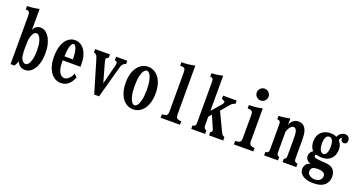

<svg xmlns="http://www.w3.org/2000/svg" viewBox="-48 -1574 4597 2461"><g transform="rotate(20 2250.0 -343.5)"><path d="M186 -485.8Q191.9 -519 218.8 -539.6Q245.6 -560.1 284.2 -560.1Q315.9 -560.1 345.7 -541Q375.5 -522 399.2 -484.9Q422.9 -447.8 437 -394Q451.2 -340.3 451.2 -271Q451.2 -201.7 437 -147.5Q422.9 -93.3 398.4 -55.9Q374 -18.6 342.8 0.7Q311.5 20 277.8 20Q246.1 20 224.1 10Q202.1 0 188.5 -17.3Q174.8 -34.7 167 -56.2L132.8 12.2H78.1V-648.9Q78.1 -666 75.2 -679.7Q72.3 -693.4 66.9 -700.2Q62 -707 51.8 -710Q41.5 -712.9 22 -712.9V-759.8Q62 -759.8 103.3 -765.1Q144.5 -770.5 186 -779.8ZM255.9 -474.1Q237.8 -474.1 221.2 -455.3Q204.6 -436.5 191.9 -395Q186 -375.5 183.1 -341.6Q180.2 -307.6 180.2 -251Q180.2 -221.2 181.6 -191.4Q183.1 -161.6 186 -143.1Q192.9 -99.6 213.1 -76.9Q233.4 -54.2 257.8 -54.2Q276.9 -54.2 295.2 -77.4Q313.5 -100.6 325.2 -147.7Q336.9 -194.8 336.9 -266.1Q336.9 -339.4 325 -385.3Q313 -431.2 294.4 -452.6Q275.9 -474.1 255.9 -474.1Z M752.9 -560.1Q772 -560.1 795.7 -553.5Q819.3 -546.9 843.3 -529.8Q867.2 -512.7 887.2 -482.2Q907.2 -451.7 919.7 -404.3Q932.1 -356.9 932.1 -289.1V-262.2H689V-246.1Q689 -180.7 701.7 -138.2Q714.4 -95.7 736.6 -75Q758.8 -54.2 786.1 -54.2Q807.6 -54.2 827.9 -67.6Q848.1 -81.1 865.2 -103.8Q882.3 -126.5 893.1 -154.8L931.2 -116.2Q922.4 -93.3 908.7 -69.3Q895 -45.4 875 -25.1Q855 -4.9 827.6 7.6Q800.3 20 764.2 20Q722.2 20 686.3 0.5Q650.4 -19 623.8 -56.6Q597.2 -94.2 582.5 -147.9Q567.9 -201.7 567.9 -270Q567.9 -360.8 591.6 -425.8Q615.2 -490.7 657.2 -525.4Q699.2 -560.1 752.9 -560.1ZM752 -506.8Q738.8 -506.8 725.8 -488.8Q712.9 -470.7 703.9 -429.4Q694.8 -388.2 692.9 -317.9H808.1Q808.1 -337.9 806.6 -361.8Q805.2 -385.7 802 -409.4Q798.8 -433.1 793 -452.1Q787.1 -473.6 776.4 -490.2Q765.6 -506.8 752 -506.8Z M1030.8 -540H1232.9V-493.2Q1226.6 -492.7 1220.9 -489.7Q1215.3 -486.8 1210 -482.9Q1205.6 -480 1202.4 -474.9Q1199.2 -469.7 1199.2 -462.9Q1199.2 -456.5 1201.2 -444.1Q1203.1 -431.6 1206.1 -420.9L1278.8 -164.1L1347.2 -432.1Q1349.6 -441.9 1350.3 -450Q1351.1 -458 1351.1 -462.9Q1351.1 -472.2 1347.4 -476.6Q1343.8 -481 1339.8 -482.9Q1327.1 -490.2 1316.9 -493.2V-540H1469.2V-493.2Q1455.6 -492.7 1445.1 -485.8Q1434.6 -479 1424.8 -467.8Q1416 -457.5 1411.4 -442.4Q1406.7 -427.2 1399.9 -403.8L1285.2 12.2H1219.2L1089.8 -421.9Q1085.4 -436 1080.1 -450.7Q1074.7 -465.3 1066.9 -475.1Q1061 -482.4 1052 -487.5Q1043 -492.7 1030.8 -493.2Z M1750 -560.1Q1792.5 -560.1 1829.6 -540.5Q1866.7 -521 1894.8 -483.9Q1922.9 -446.8 1938.5 -393.3Q1954.1 -339.8 1954.1 -272Q1954.1 -201.7 1938.5 -147.5Q1922.9 -93.3 1894.8 -55.9Q1866.7 -18.6 1829.6 0.7Q1792.5 20 1750 20Q1707.5 20 1670.4 0.7Q1633.3 -18.6 1605.2 -55.9Q1577.1 -93.3 1561.5 -147.5Q1545.9 -201.7 1545.9 -272Q1545.9 -339.8 1561.5 -393.3Q1577.1 -446.8 1605.2 -483.9Q1633.3 -521 1670.4 -540.5Q1707.5 -560.1 1750 -560.1ZM1750 -506.8Q1730 -506.8 1711.2 -482.2Q1692.4 -457.5 1680.2 -405.8Q1668 -354 1668 -272.9Q1668 -190.4 1680.2 -137.9Q1692.4 -85.4 1711.2 -60.3Q1730 -35.2 1750 -35.2Q1770 -35.2 1788.8 -60.3Q1807.6 -85.4 1819.8 -137.9Q1832 -190.4 1832 -272.9Q1832 -354 1819.8 -405.8Q1807.6 -457.5 1788.8 -482.2Q1770 -506.8 1750 -506.8Z M2310.1 -122.1Q2310.1 -97.2 2314.5 -83Q2318.8 -68.8 2327.1 -62Q2334 -56.2 2348.6 -52Q2363.3 -47.9 2384.8 -46.9V0H2120.1V-46.9Q2147 -47.9 2163.3 -52.7Q2179.7 -57.6 2184.1 -62Q2192.4 -70.3 2196.3 -83.5Q2200.2 -96.7 2200.2 -120.1V-649.9Q2200.2 -685.1 2188 -699.2Q2182.1 -706.1 2169.4 -709.2Q2156.7 -712.4 2127.9 -712.9V-759.8Q2178.7 -759.8 2223.6 -765.1Q2268.6 -770.5 2310.1 -779.8Z M2689.9 -779.8V-300.8L2806.2 -434.1Q2812 -440.9 2815.9 -450.4Q2819.8 -460 2819.8 -469.2Q2819.8 -473.6 2815.9 -477.5Q2812 -481.4 2809.1 -482.9Q2802.2 -486.8 2793.9 -489Q2785.6 -491.2 2775.9 -493.2V-540H2960.9V-494.1Q2947.3 -492.7 2937.7 -488Q2928.2 -483.4 2918.9 -476.1Q2908.2 -467.8 2895.3 -451.7Q2882.3 -435.5 2870.1 -421.9L2805.2 -345.2L2919.9 -104Q2926.3 -91.3 2932.6 -79.8Q2939 -68.4 2943.8 -63Q2951.7 -55.7 2959 -52Q2966.3 -48.3 2974.1 -45.9V0H2780.8V-46.9Q2787.1 -48.3 2790.5 -50Q2793.9 -51.8 2796.9 -54.2Q2799.8 -56.6 2802 -60.3Q2804.2 -64 2804.2 -68.8Q2804.2 -75.2 2802 -81.8Q2799.8 -88.4 2796.9 -95.2L2725.1 -262.2L2689.9 -222.2V-105Q2689.9 -73.2 2704.1 -60.1Q2708.5 -55.7 2713.6 -52.5Q2718.8 -49.3 2727.1 -46.9V0H2538.1V-46.9Q2548.3 -46.9 2555.7 -49.3Q2563 -51.8 2571.8 -60.1Q2578.1 -65.4 2580.1 -75.4Q2582 -85.4 2582 -99.1V-648.9Q2582 -669.9 2580.8 -681.2Q2579.6 -692.4 2571.8 -700.2Q2564.5 -707.5 2555.7 -710.2Q2546.9 -712.9 2538.1 -712.9V-759.8Q2568.4 -759.8 2608.4 -765.1Q2648.4 -770.5 2689.9 -779.8Z M3248 -807.1Q3270 -807.1 3288.6 -796.1Q3307.1 -785.2 3318.1 -766.6Q3329.1 -748 3329.1 -726.1Q3329.1 -704.1 3318.1 -685.8Q3307.1 -667.5 3288.6 -656.2Q3270 -645 3248 -645Q3226.1 -645 3207.8 -656.2Q3189.5 -667.5 3178.2 -685.8Q3167 -704.1 3167 -726.1Q3167 -748 3178.2 -766.6Q3189.5 -785.2 3207.8 -796.1Q3226.1 -807.1 3248 -807.1ZM3310.1 -117.2Q3310.1 -75.2 3327.1 -62Q3334 -56.2 3348.6 -52Q3363.3 -47.9 3384.8 -46.9V0H3120.1V-46.9Q3147 -47.9 3163.3 -52.7Q3179.7 -57.6 3184.1 -62Q3192.4 -70.3 3196.3 -83.3Q3200.2 -96.2 3200.2 -118.2V-434.1Q3200.2 -449.2 3197.5 -460.4Q3194.8 -471.7 3188 -479Q3182.1 -485.8 3169.4 -489.3Q3156.7 -492.7 3127.9 -493.2V-540Q3178.7 -540 3223.6 -545.2Q3268.6 -550.3 3310.1 -560.1Z M3686 -475.1Q3701.2 -514.6 3731.4 -537.4Q3761.7 -560.1 3801.8 -560.1Q3825.2 -560.1 3850.3 -549.1Q3875.5 -538.1 3894 -508.8Q3909.2 -485.8 3916.5 -450Q3923.8 -414.1 3923.8 -358.9V-105Q3923.8 -84 3926.5 -75.4Q3929.2 -66.9 3936 -60.1Q3941.9 -53.7 3951.2 -50.8Q3960.4 -47.9 3971.2 -46.9V0H3784.2V-46.9Q3790 -48.3 3794.7 -50.8Q3799.3 -53.2 3806.2 -60.1Q3812 -65.9 3814 -75.4Q3815.9 -85 3815.9 -106V-332Q3815.9 -378.4 3812.3 -406.7Q3808.6 -435.1 3798.8 -450.2Q3784.2 -472.2 3763.2 -472.2Q3749 -472.2 3733.6 -460Q3718.3 -447.8 3705.6 -426Q3692.9 -404.3 3686 -375V-106Q3686 -84.5 3689 -75.2Q3691.9 -65.9 3696.8 -60.1Q3700.7 -55.7 3707 -52Q3713.4 -48.3 3721.2 -46.9V0H3532.2V-46.9Q3543.5 -47.9 3552.5 -50.5Q3561.5 -53.2 3567.9 -60.1Q3573.2 -65.4 3575.7 -74.7Q3578.1 -84 3578.1 -106.9V-438Q3578.1 -457.5 3575 -467Q3571.8 -476.6 3567.9 -480Q3561.5 -486.8 3553.2 -490Q3544.9 -493.2 3532.2 -493.2V-540Q3564 -540 3604.2 -545.2Q3644.5 -550.3 3686 -560.1Z M4419.9 -610.8Q4439.9 -610.8 4453.9 -601.8Q4467.8 -592.8 4474.9 -578.4Q4481.9 -564 4481.9 -547.9Q4481.9 -523.9 4469.5 -510Q4457 -496.1 4437 -496.1Q4423.8 -496.1 4412.8 -504.4Q4401.9 -512.7 4396.7 -525.6Q4391.6 -538.6 4395 -553.2Q4385.3 -551.3 4376.7 -540.5Q4368.2 -529.8 4365.2 -509.8Q4377.9 -495.1 4387.2 -480Q4396.5 -464.8 4401.9 -445.6Q4407.2 -426.3 4407.2 -398.9Q4407.2 -348.6 4387.9 -309.6Q4368.7 -270.5 4330.8 -248.3Q4293 -226.1 4237.8 -226.1Q4226.1 -226.1 4210.9 -227.5Q4195.8 -229 4182.1 -231.7Q4168.5 -234.4 4160.2 -237.8Q4151.9 -237.3 4147.9 -231.7Q4144 -226.1 4144 -219.2Q4144 -201.7 4160.9 -194.8Q4177.7 -188 4214.8 -185.1L4304.2 -178.2Q4337.4 -175.8 4364.7 -167Q4392.1 -158.2 4410.2 -140.1Q4426.8 -123.5 4436.3 -97.7Q4445.8 -71.8 4445.8 -40Q4445.8 -9.3 4435.5 19.3Q4425.3 47.9 4401.9 70.8Q4378.4 93.8 4338.6 106.9Q4298.8 120.1 4240.2 120.1Q4183.6 120.1 4140.6 104.5Q4097.7 88.9 4073.7 60.3Q4049.8 31.7 4049.8 -5.9Q4049.8 -26.9 4058.3 -46.6Q4066.9 -66.4 4083.5 -81.3Q4100.1 -96.2 4124 -102.1V-106Q4104 -109.9 4089.1 -121.8Q4074.2 -133.8 4066.2 -149.9Q4058.1 -166 4058.1 -183.1Q4058.1 -203.1 4065.4 -220.5Q4072.8 -237.8 4084.2 -249.3Q4095.7 -260.7 4107.9 -263.2Q4097.7 -272 4087.2 -287.8Q4076.7 -303.7 4069.8 -328.6Q4063 -353.5 4063 -389.2Q4063 -438.5 4084.2 -476.8Q4105.5 -515.1 4145 -537.1Q4184.6 -559.1 4238.8 -559.1Q4256.3 -559.1 4273.2 -556.4Q4290 -553.7 4302.5 -548.8Q4314.9 -543.9 4318.8 -538.1Q4334 -574.2 4361.3 -592.5Q4388.7 -610.8 4419.9 -610.8ZM4237.8 -511.2Q4206.5 -511.2 4191.2 -481.9Q4175.8 -452.6 4175.8 -396Q4175.8 -356 4184.6 -329.3Q4193.4 -302.7 4207.8 -289.3Q4222.2 -275.9 4237.8 -275.9Q4262.2 -275.9 4279.5 -306.6Q4296.9 -337.4 4296.9 -396Q4296.9 -453.1 4281.2 -482.2Q4265.6 -511.2 4237.8 -511.2ZM4241.2 -71.8Q4205.6 -71.8 4184.8 -65.2Q4164.1 -58.6 4155 -43.9Q4146 -29.3 4146 -3.9Q4146 16.6 4159.9 32.7Q4173.8 48.8 4196.3 58.3Q4218.8 67.9 4244.1 67.9Q4291.5 67.9 4316.2 44.4Q4340.8 21 4340.8 -15.1Q4340.8 -30.3 4331.3 -43Q4321.8 -55.7 4300 -63.7Q4278.3 -71.8 4241.2 -71.8Z"/></g></svg>

Font: BIZ UDMincho
Style: Bold
Weight: 700
Monospace: yes
Designer: TypeBank Co., Ltd.
Foundry: Morisawa Inc.
Version: Version 1.06